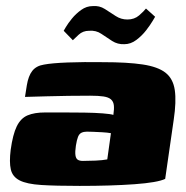

<svg xmlns="http://www.w3.org/2000/svg" viewBox="-20 -607 611 630"><path d="M241 3Q163 3 115.5 0Q68 -3 44.5 -15Q21 -27 15.5 -51Q10 -75 15 -115Q22 -166 35 -192.5Q48 -219 70.5 -228.5Q93 -238 128 -238Q154 -238 188.5 -238Q223 -238 257 -237.5Q291 -237 317 -235Q343 -233 352 -230Q355 -250 353.5 -262Q352 -274 344 -281Q336 -288 319.5 -290.5Q303 -293 276 -293Q241 -293 205 -292.5Q169 -292 133.5 -291Q98 -290 62 -289L68 -327Q73 -358 86 -374.5Q99 -391 124 -395Q150 -400 202.5 -402Q255 -404 318 -403Q398 -403 448 -395.5Q498 -388 523 -368.5Q548 -349 553.5 -311.5Q559 -274 550 -214L522 -20Q497 -8 421 -2.5Q345 3 241 3ZM252 -79Q271 -79 293.5 -80Q316 -81 332 -84L344 -170Q333 -172 316.5 -173Q300 -174 285.5 -174.5Q271 -175 265 -175Q255 -175 247.5 -171.5Q240 -168 236 -158Q232 -148 229 -129Q226 -109 227.5 -98Q229 -87 235 -83Q241 -79 252 -79ZM388 -462Q366 -461 348 -472.5Q330 -484 312.5 -496Q295 -508 272 -506Q252 -506 238 -493Q224 -480 219 -475L189 -506Q189 -506 196 -518Q203 -530 216 -546Q229 -562 246.5 -574.5Q264 -587 284 -587Q306 -589 324 -577.5Q342 -566 359.5 -554.5Q377 -543 398 -543Q421 -543 436.5 -556.5Q452 -570 459 -579L489 -552Q489 -552 481 -538.5Q473 -525 459.5 -507.5Q446 -490 427.5 -476Q409 -462 388 -462Z"/></svg>

Font: Genos Thin Black
Style: Italic
Weight: 900
Italic angle: -8°
Version: Version 1.010